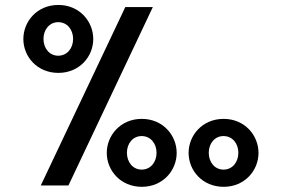

<svg xmlns="http://www.w3.org/2000/svg" viewBox="-20 -737 1120 763"><path d="M1007.3 -129.4C1007.3 -198.7 953.1 -264.6 868.7 -264.6C783.7 -264.6 729.5 -198.7 729.5 -129.4C729.5 -59.6 784.2 5.4 868.7 5.4C952.6 5.4 1007.3 -59.6 1007.3 -129.4ZM927.2 -129.9C927.2 -92.8 903.8 -63 868.2 -63C833 -63 809.6 -92.8 809.6 -129.9C809.6 -166.5 833 -196.3 868.2 -196.3C903.8 -196.3 927.2 -166.5 927.2 -129.9ZM682.1 -129.4C682.1 -198.7 627.9 -264.6 543.5 -264.6C458.5 -264.6 404.3 -198.7 404.3 -129.4C404.3 -59.6 459 5.4 543.5 5.4C627.4 5.4 682.1 -59.6 682.1 -129.4ZM602.1 -129.9C602.1 -92.8 578.6 -63 543 -63C507.8 -63 484.4 -92.8 484.4 -129.9C484.4 -166.5 507.8 -196.3 543 -196.3C578.6 -196.3 602.1 -166.5 602.1 -129.9ZM350.6 -582C350.6 -651.4 296.4 -717.3 211.9 -717.3C127 -717.3 72.8 -651.4 72.8 -582C72.8 -512.2 127.4 -447.3 211.9 -447.3C295.9 -447.3 350.6 -512.2 350.6 -582ZM270.5 -582.5C270.5 -545.4 247.1 -515.6 211.4 -515.6C176.3 -515.6 152.8 -545.4 152.8 -582.5C152.8 -619.1 176.3 -648.9 211.4 -648.9C247.1 -648.9 270.5 -619.1 270.5 -582.5ZM142.1 0H252L587.4 -709H478Z"/></svg>

Font: Estedad Bold
Style: Regular
Weight: 700
Designer: Amin Abedi
Version: Version 7.3